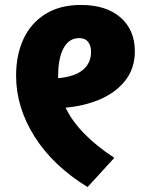

<svg xmlns="http://www.w3.org/2000/svg" viewBox="-20 -736 605 776"><path d="M245 -301Q296 -194 442 -98L334 20Q195 -65 120 -183.5Q45 -302 45 -430Q45 -513 74.5 -577.5Q104 -642 163 -679Q222 -716 307 -716Q409 -716 467 -665.5Q525 -615 525 -529Q525 -459 486 -410Q447 -361 383 -334Q319 -307 245 -301ZM348 -526Q348 -552 336 -567Q324 -582 300 -582Q259 -582 237 -541.5Q215 -501 215 -430V-420Q282 -426 315 -453.5Q348 -481 348 -526Z"/></svg>

Font: FiraGO Heavy
Style: Regular
Weight: 900
Designer: bBox Type
Foundry: bBox Type GmbH
Version: Version 1.001